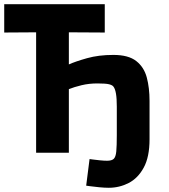

<svg xmlns="http://www.w3.org/2000/svg" viewBox="-20 -723 799 909"><path d="M151 0V-570L0 -569V-703H476V-569L306 -570V-418Q337 -432 392 -447.5Q447 -463 517 -463Q588 -463 625 -434Q662 -405 675 -356Q688 -307 688 -245V-64Q688 20 660.5 70.5Q633 121 589 143.5Q545 166 495 166Q475 166 449.5 163.5Q424 161 406 158.5Q388 156 388 156L404 30Q404 30 418.5 32Q433 34 453 36Q473 38 487 38Q509 38 518.5 29Q528 20 530.5 -6Q533 -32 533 -83V-218Q533 -257 529 -280Q525 -303 517 -313Q512 -320 496.5 -324Q481 -328 441 -328Q401 -328 366 -319.5Q331 -311 306 -301V0Z"/></svg>

Font: Ruda SemiBold
Style: Bold
Weight: 900
Designer: Mariela Monsalve and Angelina Sanchez
Foundry: Mariela Monsalve and Angelina Sanchez
Version: Version 2.000